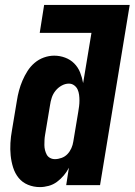

<svg xmlns="http://www.w3.org/2000/svg" viewBox="-20 -755 549 783"><path d="M143 8Q117 8 94 -1.5Q71 -11 56 -29.5Q41 -48 33.5 -72Q26 -96 23.5 -121Q21 -146 22.5 -172Q24 -198 29 -225L49 -345Q52 -365 57.5 -385.5Q63 -406 71.5 -426Q80 -446 92 -465Q104 -484 121 -498.5Q138 -513 159 -520.5Q180 -528 201 -528Q224 -528 245.5 -520Q267 -512 282.5 -496.5Q298 -481 306.5 -460Q315 -439 319 -416L353 -621H142L160 -735H509L388 0H250L261 -71Q253 -55 240.5 -40Q228 -25 212.5 -13.5Q197 -2 178.5 3Q160 8 143 8ZM204 -106Q217 -106 231 -111Q245 -116 255 -126.5Q265 -137 271 -150.5Q277 -164 279 -178L299 -298Q301 -310 302.5 -321.5Q304 -333 304 -345Q304 -357 302.5 -368.5Q301 -380 296.5 -390Q292 -400 282.5 -407Q273 -414 261 -414Q246 -414 231.5 -406Q217 -398 206.5 -385Q196 -372 191 -356.5Q186 -341 184 -326L164 -206Q162 -195 161.5 -184.5Q161 -174 161 -163.5Q161 -153 163.5 -143Q166 -133 170.5 -124.5Q175 -116 184 -111Q193 -106 204 -106Z"/></svg>

Font: Iosevka Term Curly Hv Obl
Style: Regular
Weight: 900
Italic angle: -9°
Designer: Belleve Invis
Foundry: Belleve Invis
Version: Version 32.3.0